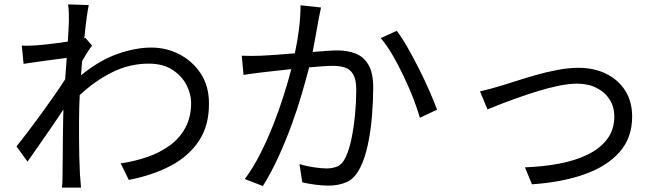

<svg xmlns="http://www.w3.org/2000/svg" viewBox="-20 -814 3040 872"><path d="M293 -720Q293 -737 292.5 -756Q292 -775 289 -794L383 -791Q379 -772 373.5 -732.5Q368 -693 363 -640Q365 -641 366 -641Q367 -641 368 -642L398 -607Q388 -594 376 -575Q364 -556 353 -537Q352 -521 350.5 -505Q349 -489 348 -472Q431 -540 513.5 -569Q596 -598 667 -598Q736 -598 795.5 -567Q855 -536 892 -479.5Q929 -423 929 -345Q930 -245 884 -175Q838 -105 756 -61.5Q674 -18 565 3L528 -72Q591 -81 649 -101Q707 -121 752 -154Q797 -187 822.5 -235Q848 -283 848 -347Q848 -386 827.5 -427Q807 -468 764 -496.5Q721 -525 655 -525Q568 -525 489 -485.5Q410 -446 342 -382Q339 -319 339 -264Q339 -219 339 -181Q339 -143 340 -105.5Q341 -68 343 -23Q344 -10 345.5 7Q347 24 348 38H261Q263 27 263.5 9Q264 -9 264 -21Q265 -69 265 -106.5Q265 -144 265.5 -183.5Q266 -223 267 -277Q267 -285 267.5 -295Q268 -305 268 -317Q244 -280 215 -238Q186 -196 157.5 -155Q129 -114 105 -80L55 -149Q76 -175 106 -214.5Q136 -254 168 -298Q200 -342 228.5 -383Q257 -424 276 -454Q278 -478 279.5 -502.5Q281 -527 283 -551Q260 -548 226 -543.5Q192 -539 155.5 -534Q119 -529 87 -524L79 -607Q96 -606 111 -606.5Q126 -607 144 -608Q169 -610 209 -614.5Q249 -619 288 -625Q290 -660 291.5 -686Q293 -712 293 -720Z M1438 -780Q1435 -767 1432 -751Q1429 -735 1426 -721Q1422 -699 1415 -659Q1408 -619 1400 -578Q1435 -581 1465 -583Q1495 -585 1513 -585Q1558 -585 1594.5 -571Q1631 -557 1653 -520.5Q1675 -484 1675 -416Q1675 -357 1669.5 -288.5Q1664 -220 1651 -158.5Q1638 -97 1617 -55Q1593 -5 1556.5 12Q1520 29 1471 29Q1443 29 1410 24.5Q1377 20 1353 14L1340 -69Q1372 -59 1407 -54Q1442 -49 1463 -49Q1491 -49 1513 -58.5Q1535 -68 1550 -100Q1566 -134 1576.5 -185Q1587 -236 1592.5 -294Q1598 -352 1598 -406Q1598 -452 1584.5 -475.5Q1571 -499 1547.5 -507Q1524 -515 1492 -515Q1474 -515 1445.5 -513Q1417 -511 1384 -508Q1370 -454 1350.5 -387Q1331 -320 1304.5 -247.5Q1278 -175 1245.5 -103.5Q1213 -32 1174 31L1092 -1Q1130 -52 1163 -117.5Q1196 -183 1223 -252Q1250 -321 1270 -385.5Q1290 -450 1303 -500Q1263 -496 1229.5 -492Q1196 -488 1176 -486Q1159 -484 1132.5 -480.5Q1106 -477 1086 -474L1078 -561Q1101 -560 1122 -560Q1143 -560 1167 -561Q1192 -562 1233 -565Q1274 -568 1319 -572Q1331 -626 1338 -682.5Q1345 -739 1345 -790ZM1782 -674Q1805 -644 1831.5 -597.5Q1858 -551 1884 -499.5Q1910 -448 1931 -399.5Q1952 -351 1965 -316L1887 -279Q1876 -318 1857 -367Q1838 -416 1813.5 -467.5Q1789 -519 1762.5 -564.5Q1736 -610 1709 -641Z M2160 -399Q2183 -404 2206.5 -410.5Q2230 -417 2254 -424Q2281 -432 2322.5 -445.5Q2364 -459 2413 -473Q2462 -487 2512.5 -496.5Q2563 -506 2607 -506Q2678 -506 2733 -479Q2788 -452 2819.5 -402.5Q2851 -353 2851 -284Q2851 -188 2793.5 -123Q2736 -58 2633.5 -22Q2531 14 2396 23L2364 -54Q2445 -57 2518 -70.5Q2591 -84 2648 -111.5Q2705 -139 2737.5 -182Q2770 -225 2770 -286Q2770 -328 2749 -361.5Q2728 -395 2690 -414.5Q2652 -434 2601 -434Q2564 -434 2517.5 -424.5Q2471 -415 2422.5 -400Q2374 -385 2329 -369Q2284 -353 2248.5 -339Q2213 -325 2194 -317Z"/></svg>

Font: Source Han Sans SC
Style: Regular
Weight: 400
Designer: Ryoko NISHIZUKA 西塚涼子 (kana, bopomofo & ideographs); Paul D. Hunt (Latin, Greek & Cyrillic); Sandoll Communications 산돌커뮤니
Foundry: Adobe
Version: Version 2.002;hotconv 1.0.116;makeotfexe 2.5.65601; ttfautoh